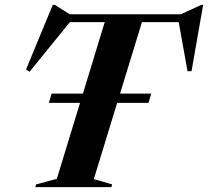

<svg xmlns="http://www.w3.org/2000/svg" viewBox="-20 -774 860 794"><path d="M182 -348.5 193.5 -387H323L413 -682.5H269L102.5 -477.5L87.5 -486L198 -753.5H207L268.5 -715H728L811.5 -753.5H820L772 -479.5H755.5L719 -682.5H567L476.5 -387H605.5L594 -348.5H464.5L368 -33.5L443.5 -11.5L441 0H126L129.5 -11.5L215 -34.5L311 -348.5Z"/></svg>

Font: Newsreader 72pt SemiBold
Style: Italic
Weight: 600
Italic angle: -17°
Designer: Hugues Gentile
Foundry: Production Type
Version: Version 1.003; ttfautohint (v1.8.3)